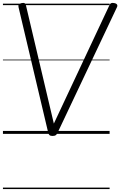

<svg xmlns="http://www.w3.org/2000/svg" viewBox="-20 -910 818 1305"><path d="M337 14Q323 14 316.5 8.5Q310 3 307 -11L106 -861Q103 -873 108 -879.5Q113 -886 127 -889Q141 -892 147.5 -888Q154 -884 157 -871L346 -70L722 -871Q728 -885 735.5 -888.5Q743 -892 757 -889Q772 -886 776 -878Q780 -870 774 -859L372 -9Q366 4 359 9Q352 14 337 14ZM0 365H725V375H0ZM0 -20H725V0H0ZM0 -505H725V-500H0ZM0 -885H725V-875H0Z"/></svg>

Font: Playwrite GB J Guides
Style: Italic
Weight: 400
Italic angle: -7.01216°
Designer: Veronika Burian, José Scaglione
Foundry: TypeTogether
Version: Version 1.003